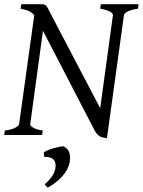

<svg xmlns="http://www.w3.org/2000/svg" viewBox="-20 -635 672 903"><path d="M628.9 -594.2Q596.7 -589.4 580.3 -580.8Q564 -572.3 563 -564L482.9 15.1Q472.7 13.7 464.4 11.7Q456.1 9.8 449.2 5.9Q442.4 2 436.5 -4.6Q430.7 -11.2 424.8 -22L182.1 -490.2L122.1 -50.8Q120.6 -44.9 134.3 -35.6Q147.9 -26.4 181.2 -21L178.2 0H0L2.9 -21Q36.1 -25.4 52.5 -34.7Q68.8 -43.9 69.8 -50.8L141.1 -563.5Q128.4 -578.1 113.3 -584.2Q98.1 -590.3 77.1 -594.2L80.1 -615.2H167Q177.7 -615.2 183.8 -614.7Q189.9 -614.3 194.6 -610.6Q199.2 -606.9 203.4 -599.1Q207.5 -591.3 214.8 -577.1L451.2 -126L511.2 -564Q511.7 -566.9 508.8 -571Q505.9 -575.2 498.8 -579.3Q491.7 -583.5 480 -587.4Q468.3 -591.3 451.2 -594.2L454.1 -615.2H631.8ZM307.1 131.3Q299.8 164.1 273.2 194.1Q246.6 224.1 204.6 247.6L189.9 232.4Q210.9 213.9 223.1 197Q235.4 180.2 240.2 158.2Q245.1 132.8 233.6 117.7Q222.2 102.5 188 102.5L185.5 83Q189.9 78.1 202.6 72.5Q215.3 66.9 230.5 62.5Q245.6 58.1 259.5 55.4Q273.4 52.7 279.8 53.7Q301.8 65.4 306.9 86.2Q312 106.9 307.1 131.3Z"/></svg>

Font: Gentium Plus Phon
Style: Italic
Weight: 400
Italic angle: -8°
Designer: J. Victor Gaultney, Annie Olsen, Iska Routamaa, Becca Hirsbrunner
Foundry: SIL International
Version: Version 5.000